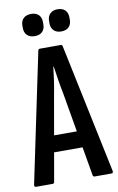

<svg xmlns="http://www.w3.org/2000/svg" viewBox="-93 -878 570 929"><g transform="rotate(-10 192.0 -414.0)"><path d="M6 0Q-2 0 -1 -11L132 -647Q133 -655 142 -655H242Q251 -655 252 -647L385 -12Q387 0 378 0H295Q288 0 286 -7L215 -420Q208 -454 202.5 -488.5Q197 -523 192 -558H190Q186 -523 181 -488.5Q176 -454 169 -419L97 -8Q96 0 88 0ZM108 -149 122 -230H259L276 -149ZM128 -719Q104 -719 90.5 -732Q77 -745 77 -768V-779Q77 -802 90.5 -815Q104 -828 128 -828Q152 -828 165 -815Q178 -802 178 -779V-768Q178 -745 165 -732Q152 -719 128 -719ZM257 -719Q235 -719 221.5 -732Q208 -745 208 -768V-779Q208 -802 221.5 -815Q235 -828 257 -828Q282 -828 295 -815Q308 -802 308 -779V-768Q308 -745 295 -732Q282 -719 257 -719Z"/></g></svg>

Font: Sofia Sans Extra Condensed SemiBold
Style: Regular
Weight: 600
Designer: Botio Nikoltchev, Ani Petrova
Foundry: lettersoup
Version: Version 4.101